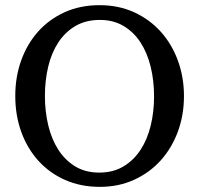

<svg xmlns="http://www.w3.org/2000/svg" viewBox="-20 -707 771 743"><path d="M576.2 -334Q576.2 -395 563 -449Q549.8 -502.9 523.4 -543.2Q497.1 -583.5 457.8 -606.7Q418.5 -629.9 366.2 -629.9Q312 -629.9 272 -606.4Q231.9 -583 205.6 -542.7Q179.2 -502.4 166.5 -449Q153.8 -395.5 153.8 -335.9Q153.8 -275.9 166.7 -221.9Q179.7 -168 205.8 -127.4Q231.9 -86.9 271.2 -63Q310.5 -39.1 363.8 -39.1Q418 -39.1 457.8 -63Q497.6 -86.9 523.9 -127.2Q550.3 -167.5 563.2 -220.9Q576.2 -274.4 576.2 -334ZM691.9 -335Q691.9 -262.2 668.5 -198.2Q645 -134.3 602.3 -86.7Q559.6 -39.1 499.5 -11.5Q439.5 16.1 366.2 16.1Q292.5 16.1 232.2 -10.5Q171.9 -37.1 128.9 -84.5Q85.9 -131.8 62.5 -196Q39.1 -260.3 39.1 -335.9Q39.1 -409.2 62 -473.1Q85 -537.1 127.4 -584.7Q169.9 -632.3 230.2 -659.7Q290.5 -687 365.2 -687Q439.5 -687 499.8 -659.2Q560.1 -631.3 602.8 -583.5Q645.5 -535.6 668.7 -471.7Q691.9 -407.7 691.9 -335Z"/></svg>

Font: BabelStone Ogham Pictish
Style: Bold
Weight: 700
Designer: Andrew West
Foundry: BabelStone
Version: Version 1.02 March 14, 2022